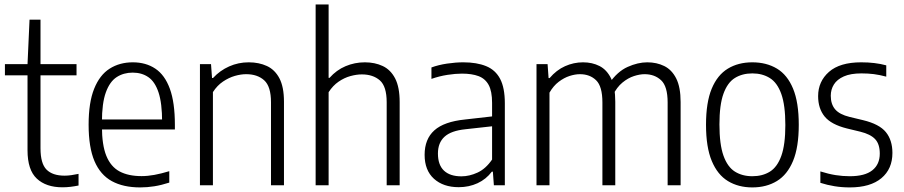

<svg xmlns="http://www.w3.org/2000/svg" viewBox="-20 -828 4040 858"><path d="M259 9Q186 9 144.5 -29.8Q103 -68.5 103 -156.5V-541.5L112 -740H161V-165.5Q161 -97 188 -70Q215 -43 268.5 -43Q283 -43 298.2 -45.2Q313.5 -47.5 331 -51V1Q314 4.5 295.5 6.8Q277 9 259 9ZM2 -491.5V-541.5H322V-491.5Z M606.5 9.5Q531 9.5 479.8 -18.5Q428.5 -46.5 402.2 -108Q376 -169.5 376 -271Q376 -370 400.8 -431.5Q425.5 -493 470 -521.2Q514.5 -549.5 573.5 -549.5Q632 -549.5 674.2 -521.2Q716.5 -493 739 -431.5Q761.5 -370 761.5 -270V-249.5H411V-294H718L704.5 -282.5Q704.5 -366.5 688.5 -414.8Q672.5 -463 643 -483.2Q613.5 -503.5 573 -503.5Q532.5 -503.5 501.5 -483.5Q470.5 -463.5 453 -415.2Q435.5 -367 435.5 -282.5V-263Q435.5 -180 455.2 -131.5Q475 -83 514.2 -62Q553.5 -41 612.5 -41Q640 -41 670 -46.5Q700 -52 736.5 -63V-12Q701 -0.5 669.2 4.5Q637.5 9.5 606.5 9.5Z M873.5 0V-541.5H923L927.5 -479.5H932Q963 -513 1004 -531.2Q1045 -549.5 1091.5 -549.5Q1137 -549.5 1172.8 -533Q1208.5 -516.5 1228.8 -477.8Q1249 -439 1249 -373.5V0H1191V-371Q1191 -441.5 1160.8 -469Q1130.5 -496.5 1080 -496.5Q1056.5 -496.5 1029.5 -488.8Q1002.5 -481 976.5 -463.5Q950.5 -446 931.5 -416.5V0Z M1390.5 0V-808H1448.5V-480H1452.5Q1483.5 -515 1524.2 -532.2Q1565 -549.5 1610.5 -549.5Q1655 -549.5 1690.2 -533Q1725.5 -516.5 1745.8 -477.5Q1766 -438.5 1766 -372V0H1708V-371Q1708 -442 1677.5 -468.8Q1647 -495.5 1597 -495.5Q1573 -495.5 1545.8 -488Q1518.5 -480.5 1493 -463Q1467.5 -445.5 1448.5 -416V0Z M2030 8.5Q1961 8.5 1919.2 -29.2Q1877.5 -67 1877.5 -136Q1877.5 -206.5 1921 -245.5Q1964.5 -284.5 2058 -294L2198.5 -310L2205 -266.5L2060.5 -250.5Q1996 -244 1966.5 -217Q1937 -190 1937 -142Q1937 -91 1964 -65.5Q1991 -40 2042 -40Q2077.5 -40 2114 -56.8Q2150.5 -73.5 2179 -115V-368.5Q2179 -420 2163.8 -448.2Q2148.5 -476.5 2118.5 -487.8Q2088.5 -499 2044.5 -499Q2015.5 -499 1979.8 -493.5Q1944 -488 1908 -475.5V-526.5Q1939 -538 1977.8 -543.8Q2016.5 -549.5 2050.5 -549.5Q2110.5 -549.5 2152.2 -532.5Q2194 -515.5 2215 -475.5Q2236 -435.5 2236 -366.5V0H2187L2182.5 -61H2178Q2152.5 -27 2114 -9.2Q2075.5 8.5 2030 8.5Z M2377.5 0V-541.5H2427L2431.5 -479H2436Q2466.5 -515 2505 -532.2Q2543.5 -549.5 2585.5 -549.5Q2626.5 -549.5 2659 -533Q2691.5 -516.5 2710.5 -478Q2729.5 -439.5 2729.5 -373.5V0H2672V-370Q2672 -442 2644 -469.2Q2616 -496.5 2571.5 -496.5Q2550 -496.5 2525.2 -488.5Q2500.5 -480.5 2476.8 -462.5Q2453 -444.5 2435.5 -414V0ZM2963.5 0V-370Q2963.5 -442 2934.5 -469.2Q2905.5 -496.5 2860.5 -496.5Q2839 -496.5 2812.8 -488Q2786.5 -479.5 2761.5 -459Q2736.5 -438.5 2718.5 -402L2702 -455Q2739 -508.5 2784.8 -529Q2830.5 -549.5 2872.5 -549.5Q2914.5 -549.5 2948.2 -533Q2982 -516.5 3001.8 -477.5Q3021.5 -438.5 3021.5 -372V0Z M3342 9.5Q3279.5 9.5 3233 -18.8Q3186.5 -47 3160.8 -108.5Q3135 -170 3135 -270.5Q3135 -370.5 3160.5 -431.8Q3186 -493 3232.5 -521.2Q3279 -549.5 3342 -549.5Q3405 -549.5 3451.8 -521.5Q3498.5 -493.5 3524 -432Q3549.5 -370.5 3549.5 -270.5Q3549.5 -170.5 3524 -109Q3498.5 -47.5 3451.8 -19Q3405 9.5 3342 9.5ZM3342 -40.5Q3387.5 -40.5 3420.5 -61Q3453.5 -81.5 3471.5 -131.5Q3489.5 -181.5 3489.5 -269Q3489.5 -357.5 3471.5 -408Q3453.5 -458.5 3420.2 -479.2Q3387 -500 3342 -500Q3297 -500 3264 -479.5Q3231 -459 3213 -409.2Q3195 -359.5 3195 -272Q3195 -183 3213 -132.5Q3231 -82 3264 -61.2Q3297 -40.5 3342 -40.5Z M3777.5 9.5Q3742 9.5 3709.5 4.2Q3677 -1 3646 -11V-62Q3682.5 -50.5 3714 -45.5Q3745.5 -40.5 3777.5 -40.5Q3845 -40.5 3878.2 -67Q3911.5 -93.5 3911.5 -141.5Q3911.5 -184.5 3890.5 -206.5Q3869.5 -228.5 3824.5 -239.5L3764.5 -254Q3694.5 -271.5 3665.2 -307.2Q3636 -343 3636 -398.5Q3636 -464 3684.5 -506.8Q3733 -549.5 3828.5 -549.5Q3860 -549.5 3887.2 -546.2Q3914.5 -543 3940.5 -536V-485.5Q3910.5 -493.5 3884.8 -496.8Q3859 -500 3829.5 -500Q3781 -500 3750.8 -486.5Q3720.5 -473 3706.5 -450.5Q3692.5 -428 3692.5 -400Q3692.5 -362.5 3712 -339.5Q3731.5 -316.5 3776.5 -305.5L3837 -291Q3909.5 -273.5 3938.8 -237.5Q3968 -201.5 3968 -144.5Q3968 -73 3918.8 -31.8Q3869.5 9.5 3777.5 9.5Z"/></svg>

Font: Encode Sans SemiCondensed Light
Style: Regular
Weight: 300
Width: 4
Designer: Multiple Designers
Foundry: Impallari Type
Version: Version 3.002